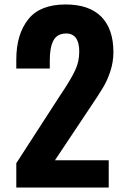

<svg xmlns="http://www.w3.org/2000/svg" viewBox="-20 -840 561 860"><path d="M53 -109 249 -412 261 -430C286 -468 305 -500 317 -526C329 -551 335 -579 335 -610C335 -636 330 -656 320 -670C310 -683 296 -690 277 -690C249 -690 230 -679 219 -658C208 -637 203 -607 203 -570V-533H53V-573C53 -649 71 -709 107 -754C142 -798 198 -820 274 -820C344 -820 397 -802 434 -765C470 -728 488 -675 488 -607C488 -576 483 -547 474 -520C465 -493 454 -468 441 -447C428 -426 409 -395 382 -356L226 -122H467V0H53Z"/></svg>

Font: Oswald SemiBold
Style: Regular
Weight: 400
Version: Version